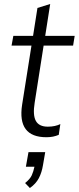

<svg xmlns="http://www.w3.org/2000/svg" viewBox="-20 -681 395 964"><path d="M213 8Q66 8 91 -155L138 -452H38L47 -501H146L168 -641L232 -661L207 -501H355L347 -452H199L154 -165Q144 -103 160 -74Q176 -45 220 -45Q239 -45 255 -48.5Q271 -52 283 -58L275 -4Q261 2 246 5Q231 8 213 8ZM130 263 106 238Q131 218 139.5 199Q148 180 153 156H110L123 83H207L196 147Q190 185 175 213.5Q160 242 130 263Z"/></svg>

Font: Mulish Light
Style: Italic
Weight: 300
Italic angle: -9°
Designer: Vernon Adams
Foundry: Vernon Adams
Version: Version 3.603; ttfautohint (v1.8.3)